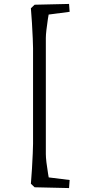

<svg xmlns="http://www.w3.org/2000/svg" viewBox="-20 -849 461 976"><path d="M331 107 156 103 137 85Q140 51 142.5 9Q145 -33 146.5 -68.5Q148 -104 148 -118V-604Q148 -618 146.5 -653.5Q145 -689 142.5 -731.5Q140 -774 137 -807L156 -825L331 -829L334 -789L197 -771L233 -808Q228 -783 223.5 -753Q219 -723 216 -697Q213 -671 213 -656V-66Q213 -50 216 -24Q219 2 224 31.5Q229 61 233 85L197 49L334 66Z"/></svg>

Font: Andada Pro
Style: Regular
Weight: 400
Designer: Carolina Giovagnoli
Foundry: Huerta Tipografica
Version: Version 3.003